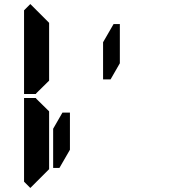

<svg xmlns="http://www.w3.org/2000/svg" viewBox="-20 -975 856 950"><path d="M161 -515 157 -510H99V-924L130 -955L223 -862V-698V-590V-576ZM223 -144V-138L130 -45L99 -76V-490H157L161 -485L223 -424V-384V-302ZM490 -766 542 -856H573V-662L527 -582H490ZM326 -234 274 -144H243V-338L289 -418H326Z"/></svg>

Font: DSEG14 Classic
Style: Bold
Weight: 700
Designer: Keshikan(Twitter:@keshinomi_88pro)
Version: Version 0.46